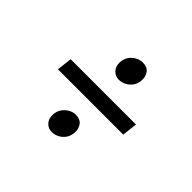

<svg xmlns="http://www.w3.org/2000/svg" viewBox="-121 -776 910 910"><g transform="rotate(45 334.5 -321.0)"><path d="M126 -359H563.5L555 -282.5H117ZM252 -114.5Q253 -137.5 265 -154.5Q277 -171.5 294.2 -181Q311.5 -190.5 328.5 -190.5Q359.5 -190.5 373.2 -171.8Q387 -153 385.5 -127Q384 -103 372 -86Q360 -69 342.2 -60.2Q324.5 -51.5 306 -51.5Q282.5 -51.5 266.5 -68.5Q250.5 -85.5 252 -114.5ZM355.5 -451.5Q332.5 -451.5 316 -468.5Q299.5 -485.5 301 -514.5Q302.5 -537.5 314.2 -554.5Q326 -571.5 343.5 -580.8Q361 -590 378.5 -590Q408.5 -590 422.5 -571.8Q436.5 -553.5 435 -527.5Q434 -503 421.5 -486Q409 -469 391.5 -460.2Q374 -451.5 355.5 -451.5Z"/></g></svg>

Font: Merriweather 20pt Medium
Style: Italic
Weight: 500
Italic angle: -7.8°
Version: Version 2.101